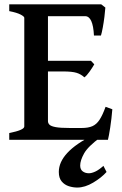

<svg xmlns="http://www.w3.org/2000/svg" viewBox="-20 -635 556 872"><path d="M22 0V-30.8Q90.3 -44.4 90.3 -60.5V-554.2Q90.3 -560.1 73.7 -568.8Q57.1 -577.6 22 -584.5V-615.2H439.9L458.5 -600.6Q457.5 -584 454.3 -558.8Q451.2 -533.7 446.8 -510Q442.4 -486.3 438.5 -473.6H406.7Q402.3 -561.5 366.7 -561.5H197.8V-358.9H393.1L408.2 -342.8Q400.4 -329.1 387.2 -310.3Q374 -291.5 363.3 -283.7Q348.1 -297.9 327.9 -304.2Q307.6 -310.5 266.6 -310.5H197.8V-85Q197.8 -75.7 204.8 -68.6Q211.9 -61.5 233.2 -57.6Q254.4 -53.7 297.4 -53.7H350.6Q380.9 -53.7 399.7 -62Q418.5 -70.3 432.1 -91.1Q445.8 -111.8 459.5 -149.9L490.2 -138.7Q486.8 -96.7 480.5 -55.4Q474.1 -14.2 470.2 0ZM330.6 216.8Q312 216.8 292.7 210.7Q273.4 204.6 260.3 189.2Q247.1 173.8 247.1 146Q247.1 56.2 402.3 -21L436.5 -11.7Q379.4 30.3 361.8 62Q344.2 93.8 344.2 116.7Q344.2 134.8 355.7 143.3Q367.2 151.9 383.8 151.9Q396 151.9 412.6 144.3Q429.2 136.7 449.7 118.2L463.9 146Q440.9 171.9 403.3 194.3Q365.7 216.8 330.6 216.8Z"/></svg>

Font: David Libre Medium
Style: Regular
Weight: 500
Designer: Ismar David, J. Victor Gaultney, Annie Olsen and Meir Sadan
Foundry: Monotype Imaging Inc. & SIL International
Version: Version 1.100; ttfautohint (v1.8.4.7-5d5b)